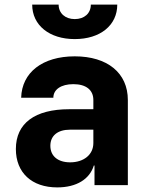

<svg xmlns="http://www.w3.org/2000/svg" viewBox="-20 -805 640 835"><path d="M305 -635C416 -635 490 -695 490 -785H375C375 -747 347 -722 305 -722C264 -722 235 -747 235 -785H120C120 -695 195 -635 305 -635ZM305 -560C165 -560 75 -490 72 -380H212C212 -416 246 -439 299 -439C354 -439 386 -414 386 -370V-330H281C132 -330 49 -269 49 -157C49 -54 118 10 229 10C313 10 370 -26 388 -85H391V0H536V-370C536 -488 447 -560 305 -560ZM285 -99C232 -99 199 -126 199 -171C199 -215 231 -241 284 -241H386V-183C386 -132 344 -99 285 -99Z"/></svg>

Font: Tekne LDO ExtraBold
Style: Regular
Weight: 800
Monospace: yes
Designer: Alessio Laiso, Mario Rullo, Paolo Rosset
Foundry: Alessio Laiso
Version: Version 1.000;hotconv 1.0.109;makeotfexe 2.5.65596